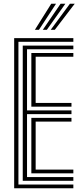

<svg xmlns="http://www.w3.org/2000/svg" viewBox="-20 -1003 439 1023"><path d="M55.5 0V-800H370.8V-780.2H78.2V-19.8H370.8V0ZM147 -79.5V-375H360.8V-355H170V-99.2H370.8V-79.5ZM101.2 -39.8V-760.2H370.8V-740.5H124V-414.8H360.8V-394.8H124V-59.5H370.8V-39.8ZM147 -434.5V-720.5H370.8V-700.8H170V-454.5H360.8V-434.5ZM165.8 -844.2 253 -983H278.5L187.5 -844.2ZM250.2 -844.2 352.5 -983H378L272 -844.2ZM208 -844.2 302.8 -983H328.2L229.5 -844.2Z"/></svg>

Font: Big Shoulders Inline Text Thin
Style: Bold
Weight: 700
Version: Version 2.002